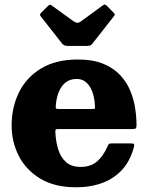

<svg xmlns="http://www.w3.org/2000/svg" viewBox="-20 -796 646 834"><path d="M249.5 -607Q254 -601.5 259.8 -599Q265.5 -596.5 276.5 -596.5H355Q366.5 -596.5 371.8 -598.5Q377 -600.5 381 -606L474 -724.5Q479 -731 478.5 -734Q478 -737 472 -742.5L445.5 -769.5Q440 -775 436.2 -776Q432.5 -777 426.5 -772.5L332 -703.5Q323.5 -697 316 -697.2Q308.5 -697.5 299.5 -703.5L207 -770.5Q200 -775 197.5 -775.5Q195 -776 189 -770.5L159.5 -741.5Q155 -737 154 -733.5Q153 -730 157 -725ZM30.5 -250Q30.5 -180 61.5 -119Q92.5 -58 154.8 -20.2Q217 17.5 311 17.5Q374.5 17.5 426 -2Q477.5 -21.5 512.5 -61Q547.5 -100.5 562.5 -160.5Q564 -168.5 561.5 -170.8Q559 -173 549.5 -173H464Q455.5 -173 452.5 -169.8Q449.5 -166.5 447.5 -161Q428.5 -117.5 401 -94.2Q373.5 -71 330.5 -71Q290.5 -71 267.2 -91.5Q244 -112 233.2 -146Q222.5 -180 220.5 -220.5Q220 -229.5 221.8 -232.5Q223.5 -235.5 233 -235.5H555.5Q567 -235.5 570 -238.8Q573 -242 573 -253Q573 -286.5 567.2 -325Q561.5 -363.5 546.2 -401Q531 -438.5 502.5 -469.2Q474 -500 429 -518.8Q384 -537.5 318 -537.5Q223 -537.5 158.8 -498.8Q94.5 -460 62.5 -395Q30.5 -330 30.5 -250ZM236 -322.5Q224 -322.5 222.8 -325.8Q221.5 -329 222.5 -339Q225 -370.5 235.2 -396.2Q245.5 -422 264.5 -437.5Q283.5 -453 313.5 -453Q334 -453 348.5 -442.8Q363 -432.5 372.5 -415.5Q382 -398.5 387 -377.2Q392 -356 392.5 -334.5Q393.5 -325.5 391.5 -324Q389.5 -322.5 379 -322.5Z"/></svg>

Font: Besley ExtraBold
Style: Regular
Weight: 800
Designer: Owen Earl
Foundry: indestructible type*
Version: Version 2.001